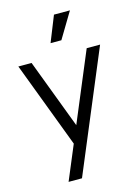

<svg xmlns="http://www.w3.org/2000/svg" viewBox="-136 -805 784 1080"><g transform="rotate(-15 256.0 -265.0)"><path d="M418 -500H496L203 200H125ZM20 -500H97L286 0H209ZM289 -730H382L292 -580H229Z"/></g></svg>

Font: Uncut Sans Variable
Style: Regular
Weight: 400
Designer: Kasper Nordkvist
Foundry: UNCUT.wtf
Version: Version 1.303;Glyphs 3.1.2 (3151)